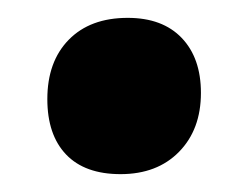

<svg xmlns="http://www.w3.org/2000/svg" viewBox="-20 -440 278 215"><path d="M33 -329Q33 -371 57 -395.5Q81 -420 123 -420Q162 -420 183.5 -397.5Q205 -375 205 -336Q205 -295 180.5 -270Q156 -245 115 -245Q75 -245 54 -267Q33 -289 33 -329Z"/></svg>

Font: Alegreya SC ExtraBold
Style: Regular
Weight: 800
Designer: Juan Pablo del Peral
Foundry: Huerta Tipografica
Version: Version 2.007; ttfautohint (v1.6)